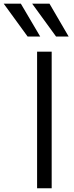

<svg xmlns="http://www.w3.org/2000/svg" viewBox="-97 -1008 397 1028"><path d="M0 0ZM-77.1 -988.3H14.6L118.2 -812.5H50.8ZM75.2 -988.3H168L270.5 -812.5H203.1ZM101.6 0V-731.4H179.7V0Z"/></svg>

Font: Batunionen A1
Style: Regular
Weight: 400
Designer: HanYang I&C Co.,Ltd.
Foundry: HanYang I&C Co.,Ltd.
Version: Version 2.50; ttfautohint (v1.6)